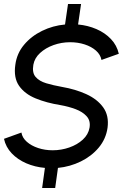

<svg xmlns="http://www.w3.org/2000/svg" viewBox="-32 -832 648 964"><path d="M320 -620Q277 -620 237 -605.8Q197 -591.5 169.2 -566Q141.5 -540.5 135.5 -507Q128.5 -467 146.8 -445.8Q165 -424.5 200.2 -414Q235.5 -403.5 280 -395.5Q347 -384 401.8 -359Q456.5 -334 486.2 -292.8Q516 -251.5 508 -190.5Q500 -134.5 464 -91.2Q428 -48 374 -21.5Q320 5 259 11L245 112H179.5L193.5 11Q143 6.5 99.8 -12.2Q56.5 -31 26.8 -62.2Q-3 -93.5 -12 -135L75.5 -166.5Q80 -140 102.8 -120Q125.5 -100 159.5 -88.8Q193.5 -77.5 232.5 -77.5Q275.5 -77.5 315.8 -91.5Q356 -105.5 383.8 -131Q411.5 -156.5 417.5 -190.5Q423.5 -225.5 403.2 -248Q383 -270.5 347.8 -283.8Q312.5 -297 273 -304Q201.5 -315.5 146.8 -338Q92 -360.5 63.8 -401Q35.5 -441.5 45 -507Q52.5 -564 88.8 -607.2Q125 -650.5 179.2 -677Q233.5 -703.5 294.5 -709L309.5 -812H375L360 -709Q409 -704.5 452 -686Q495 -667.5 525 -636Q555 -604.5 564.5 -562L477.5 -531Q472.5 -558 449.8 -578Q427 -598 393 -609Q359 -620 320 -620Z"/></svg>

Font: Urbanist Medium
Style: Italic
Weight: 500
Italic angle: -8°
Designer: Corey Hu
Foundry: Corey Hu
Version: Version 1.330; ttfautohint (v1.8.4.7-5d5b)